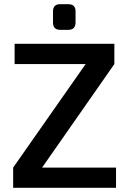

<svg xmlns="http://www.w3.org/2000/svg" viewBox="-20 -900 617 920"><path d="M391 -594 528 -593 181 -96 43 -97ZM536 -97V0H43V-97ZM528 -690V-593H50V-690ZM307 -880Q342 -880 342 -846V-792Q342 -757 307 -757H269Q234 -757 234 -792V-846Q234 -880 269 -880Z"/></svg>

Font: Exo 2 SemiBold
Style: Regular
Weight: 600
Designer: Natanael Gama
Foundry: Natanael Gama
Version: Version 2.010